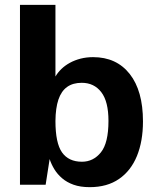

<svg xmlns="http://www.w3.org/2000/svg" viewBox="-20 -763 648 793"><path d="M350.5 10Q312 10 284 0Q256 -10 236.5 -26.8Q217 -43.5 204.5 -64Q192 -84.5 185 -106L168.5 0H62.5V-743H209V-447Q218.5 -463.5 233.5 -478Q248.5 -492.5 268.5 -503.5Q288.5 -514.5 312.8 -520.8Q337 -527 364.5 -527Q461 -527 515.8 -457.5Q570.5 -388 570.5 -261.5Q570.5 -179.5 545.5 -118.5Q520.5 -57.5 471.5 -23.8Q422.5 10 350.5 10ZM318.5 -95Q365.5 -95 396.8 -133.8Q428 -172.5 428 -263.5Q428 -344 398.2 -382.5Q368.5 -421 317.5 -421Q281 -421 257 -403.8Q233 -386.5 221.2 -351.5Q209.5 -316.5 209 -263.5Q209 -172 236.2 -133.5Q263.5 -95 318.5 -95Z"/></svg>

Font: Public Sans Thin
Style: Bold
Weight: 700
Version: Version 2.001